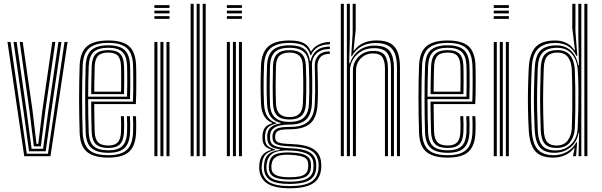

<svg xmlns="http://www.w3.org/2000/svg" viewBox="-20 -820 3159 1008"><path d="M107.2 0 19.2 -600H35.2L120.8 -12.8H231.5L318.8 -600H334.8L245 0ZM132.5 -26 104.2 -231.8 51.2 -600H67.2L119.5 -236.2L146 -38.8H206.2L233.2 -235.2L286.8 -600H302.5L248.5 -230.2L220 -26ZM157.8 -51.8 134.5 -240.8 83.5 -600H99.2L150 -245.5L171.5 -64.8H181L203 -245L254.5 -600H270.5L218.2 -240.8L194.5 -51.8Z M549 7.5Q474.8 7.5 438 -21.5Q401.2 -50.5 398.2 -121.8Q396.8 -166.2 396 -212.4Q395.2 -258.5 395.2 -304.5Q395.2 -350.5 396.1 -394.2Q397 -438 398.2 -477Q401.8 -549 438.1 -578.2Q474.5 -607.5 548.2 -607.5Q622.8 -607.5 657 -577.9Q691.2 -548.2 694.5 -478.5Q695 -471 695.2 -448.6Q695.5 -426.2 695.6 -395.6Q695.8 -365 695.2 -332.8Q694.8 -300.5 693.2 -273.5H474.8Q475 -247 475.2 -222.8Q475.5 -198.5 476 -175Q476.5 -151.5 477.2 -126.8Q478.8 -89 495.4 -72.5Q512 -56 549 -56Q580.5 -56 596.9 -71.4Q613.2 -86.8 615.2 -126Q616.2 -143.8 616 -167.5Q615.8 -191.2 614.5 -209.8H630.5Q631.8 -188.2 631.8 -164.4Q631.8 -140.5 631 -125.5Q628.8 -81.5 609.6 -62.4Q590.5 -43.2 549 -43.2Q503.8 -43.2 483.5 -62.8Q463.2 -82.2 461.5 -126.2Q460.5 -153.5 459.9 -181Q459.2 -208.5 459 -235.2Q458.8 -262 458.5 -286.5H678Q679 -313.5 679.4 -343.5Q679.8 -373.5 679.6 -401.2Q679.5 -429 679.2 -449.6Q679 -470.2 678.5 -477.8Q675.8 -540.8 645.5 -567.8Q615.2 -594.8 548.2 -594.8Q482.2 -594.8 449.5 -568Q416.8 -541.2 414 -474.8Q412.5 -440.2 411.8 -397.1Q411 -354 411 -307Q411 -260 411.8 -213.2Q412.5 -166.5 414 -124.8Q416.5 -61.2 447.5 -33.2Q478.5 -5.2 549 -5.2Q614.5 -5.2 645 -32.5Q675.5 -59.8 678.5 -123.8Q679 -134.2 679.1 -149.5Q679.2 -164.8 679 -180.9Q678.8 -197 677.8 -209.8H693.5Q695 -190.5 695.1 -164.8Q695.2 -139 694.5 -123Q691 -53.2 657.1 -22.9Q623.2 7.5 549 7.5ZM549 -17.8Q490.5 -17.8 461.4 -41.5Q432.2 -65.2 429.8 -124.5Q428.5 -161.2 427.8 -205.5Q427 -249.8 427 -296.9Q427 -344 427.6 -389.4Q428.2 -434.8 429.8 -473.8Q432.2 -533.8 461 -558Q489.8 -582.2 548.2 -582.2Q606.8 -582.2 633.5 -557.9Q660.2 -533.5 662.8 -477.5Q663.2 -468.2 663.6 -440Q664 -411.8 663.9 -374.2Q663.8 -336.8 662.5 -299.5H442.8Q442.8 -255.5 443.5 -209.6Q444.2 -163.8 445.8 -125.5Q447.8 -73.5 472.5 -52.1Q497.2 -30.8 549 -30.8Q598 -30.8 621.1 -52.2Q644.2 -73.8 647 -124.8Q647.8 -140.2 647.6 -165.1Q647.5 -190 646.2 -209.8H662Q663.2 -189.5 663.4 -164.9Q663.5 -140.2 662.8 -124.2Q660 -67.2 633.5 -42.5Q607 -17.8 549 -17.8ZM442.8 -312.5H647Q648 -345.8 648 -379.5Q648 -413.2 647.8 -439.6Q647.5 -466 647 -476.5Q644.8 -526 621.9 -547.6Q599 -569.2 548.2 -569.2Q495.8 -569.2 471.9 -547.1Q448 -525 445.8 -473Q444.2 -436.5 443.6 -394.4Q443 -352.2 442.8 -312.5ZM458.8 -325.8Q458.8 -344.2 459.1 -369.2Q459.5 -394.2 460 -421.1Q460.5 -448 461.5 -472.2Q463.2 -517.8 483.6 -537.2Q504 -556.8 548.2 -556.8Q590.8 -556.8 610 -538Q629.2 -519.2 631 -476Q631.5 -465.5 631.9 -441.4Q632.2 -417.2 632.1 -386.8Q632 -356.2 631.2 -325.8ZM474.8 -338.8H615.5Q616.2 -368.8 616.2 -396.8Q616.2 -424.8 616 -445.8Q615.8 -466.8 615.2 -475Q613.8 -510.2 599 -527.1Q584.2 -544 548.2 -544Q511 -544 494.9 -526.8Q478.8 -509.5 477.2 -471.8Q476.8 -448.2 476.1 -426.1Q475.5 -404 475.2 -382.5Q475 -361 474.8 -338.8Z M790.5 -778.5V-793H869.8V-778.5ZM790.5 -720.8V-735.2H869.8V-720.8ZM790.5 -749.8V-764H869.8V-749.8ZM854 0V-600H869.8V0ZM790.5 0V-600H806.5V0ZM822.2 0V-600H838V0Z M1044.2 0V-800H1060V0ZM980.8 0V-800H996.8V0ZM1012.5 0V-800H1028.2V0Z M1171 -778.5V-793H1250.2V-778.5ZM1171 -720.8V-735.2H1250.2V-720.8ZM1171 -749.8V-764H1250.2V-749.8ZM1234.5 0V-600H1250.2V0ZM1171 0V-600H1187V0ZM1202.8 0V-600H1218.5V0Z M1501 168.5Q1423.2 168.5 1384.4 144Q1345.5 119.5 1341 68.2Q1340.5 61.2 1340.8 53.9Q1341 46.5 1342 39.2Q1344.8 10 1359.5 -7.4Q1374.2 -24.8 1402.5 -32.5V-36Q1381.2 -42.2 1370.8 -54.1Q1360.2 -66 1358.2 -87.2Q1358 -92.2 1358 -98.5Q1358 -104.8 1358.2 -110Q1359.8 -133.8 1370.5 -149.1Q1381.2 -164.5 1408 -172V-175.5Q1384.8 -183.5 1368.8 -208Q1352.8 -232.5 1350.5 -272Q1349.2 -295.8 1348.8 -320.1Q1348.2 -344.5 1348.2 -369.5Q1348.2 -394.5 1348.8 -420.9Q1349.2 -447.2 1350.2 -474.8Q1353.2 -545.8 1389 -576.6Q1424.8 -607.5 1500 -607.5Q1550.5 -607.5 1576 -593.1Q1601.5 -578.8 1611.2 -550.8H1614.5Q1624 -568 1640.9 -579Q1657.8 -590 1676.9 -595.1Q1696 -600.2 1711.8 -600V-587Q1671.8 -587.2 1646.9 -571.1Q1622 -555 1613.2 -530.2H1609.5Q1601.2 -563 1576.2 -578.9Q1551.2 -594.8 1500 -594.8Q1433.5 -594.8 1401 -567.1Q1368.5 -539.5 1366.2 -475.2Q1364.8 -437.2 1364.1 -403.9Q1363.5 -370.5 1364 -338.9Q1364.5 -307.2 1366.2 -273.5Q1368.5 -229.8 1385.6 -206Q1402.8 -182.2 1430.8 -175V-171.5Q1399 -164 1386.1 -149.8Q1373.2 -135.5 1371.8 -110Q1371.2 -104.2 1371.2 -98.6Q1371.2 -93 1371.8 -87Q1373.5 -66 1384.5 -55Q1395.5 -44 1424.2 -36V-32.5Q1389.8 -25.2 1374.4 -8.6Q1359 8 1355.5 39.2Q1354.2 47.2 1353.6 53Q1353 58.8 1354 68Q1358.5 113.8 1392.4 135.4Q1426.2 157 1501 157Q1577.8 157 1612.8 135Q1647.8 113 1652.2 64Q1653.2 55 1653.1 48.4Q1653 41.8 1651.8 33Q1647 -9.8 1612.5 -29.5Q1578 -49.2 1503.5 -51.5Q1471.2 -52.8 1451.9 -56.5Q1432.5 -60.2 1423.2 -67.8Q1414 -75.2 1411.8 -87Q1410.8 -91.2 1410.5 -98.9Q1410.2 -106.5 1410.5 -110.2Q1414.2 -135.8 1434.1 -144.9Q1454 -154 1500.2 -153.8Q1570.2 -153.2 1599.9 -183.8Q1629.5 -214.2 1632.5 -273.8Q1634.2 -310.2 1634.5 -339.2Q1634.8 -368.2 1634.1 -399.6Q1633.5 -431 1632.5 -474.2Q1631.5 -508.2 1651.9 -529.6Q1672.2 -551 1711.8 -550V-537.2Q1677.2 -537.8 1661.6 -519Q1646 -500.2 1646.8 -471.5Q1647.8 -436.2 1648.5 -405.2Q1649.2 -374.2 1649.2 -342.5Q1649.2 -310.8 1647.2 -273.2Q1643.8 -202.8 1609 -172Q1574.2 -141.2 1500 -141.2Q1474 -141.2 1458 -138.5Q1442 -135.8 1434.1 -128.6Q1426.2 -121.5 1424.8 -108Q1424.5 -106.8 1424.5 -100.5Q1424.5 -94.2 1425.2 -91.2Q1427.2 -81.2 1435.1 -75.6Q1443 -70 1459.5 -67.5Q1476 -65 1503.8 -64Q1584.8 -61.8 1623.4 -38.6Q1662 -15.5 1666 33.5Q1666.8 41.8 1666.9 49.1Q1667 56.5 1666.2 64Q1662 118 1622.8 143.2Q1583.5 168.5 1501 168.5ZM1501 133.8Q1545.8 133.8 1572.5 125.6Q1599.2 117.5 1611.6 102.2Q1624 87 1625.2 65.5Q1626 55.2 1625.9 48.6Q1625.8 42 1624.8 33Q1622.8 13.8 1610.2 0.5Q1597.8 -12.8 1571.8 -20.2Q1545.8 -27.8 1503 -29.8Q1442.5 -32.5 1414.2 -16.1Q1386 0.2 1380.2 39.8Q1379.2 46.8 1378.8 53.4Q1378.2 60 1379.2 69Q1383 103.8 1412 118.8Q1441 133.8 1501 133.8ZM1501 122.5Q1445.5 122.5 1420.1 109.8Q1394.8 97 1391.8 68.2Q1391 61.2 1391.4 54.5Q1391.8 47.8 1393 39Q1398 2.8 1424.6 -9.2Q1451.2 -21.2 1504.8 -19.5Q1540 -18.2 1563 -12.4Q1586 -6.5 1597.9 4.8Q1609.8 16 1611.8 33.2Q1613 44 1612.9 50.2Q1612.8 56.5 1612 64.2Q1609 95.2 1583.1 108.9Q1557.2 122.5 1501 122.5ZM1501 110.5Q1533.2 110.5 1553.6 106Q1574 101.5 1584.6 91.1Q1595.2 80.8 1597.2 64Q1598.2 56.2 1598.4 48.8Q1598.5 41.2 1596.8 33.2Q1595.2 20.2 1585.4 11.9Q1575.5 3.5 1555.5 -1.1Q1535.5 -5.8 1503.2 -7.2Q1454.5 -9.8 1432.4 1.9Q1410.2 13.5 1406.5 39Q1404.8 46 1404.6 54Q1404.5 62 1405.5 68.2Q1408.2 89.8 1430.4 100.1Q1452.5 110.5 1501 110.5ZM1501 145.8Q1432.2 145.8 1401.1 127.6Q1370 109.5 1366 68Q1365.5 59.8 1365.8 53.5Q1366 47.2 1367 39Q1370.2 6.5 1389.2 -10.4Q1408.2 -27.2 1449.2 -32.8V-36.2Q1417 -40.5 1401.8 -52.2Q1386.5 -64 1383.8 -87Q1383 -93 1383 -98.9Q1383 -104.8 1383.2 -110.2Q1384.8 -137.5 1402 -152.1Q1419.2 -166.8 1453.2 -172V-175Q1420.8 -182 1402.4 -205.6Q1384 -229.2 1381.8 -274.5Q1380.2 -304 1379.9 -335.8Q1379.5 -367.5 1380 -402Q1380.5 -436.5 1381.8 -474.2Q1384 -532.8 1413 -557.5Q1442 -582.2 1500 -582.2Q1551.8 -582.2 1576.5 -562.9Q1601.2 -543.5 1607 -499.8H1610.5Q1616.5 -524.5 1629.1 -541.1Q1641.8 -557.8 1662.1 -566.5Q1682.5 -575.2 1711.8 -575.5V-562.5Q1666.2 -563.2 1641.2 -538.5Q1616.2 -513.8 1617.8 -475.5Q1618.8 -439.5 1619.1 -405.1Q1619.5 -370.8 1619.1 -338.2Q1618.8 -305.8 1617.5 -275Q1614.5 -217.5 1586.4 -191.6Q1558.2 -165.8 1499.8 -166Q1471.2 -166.2 1449 -161.1Q1426.8 -156 1413.6 -144.4Q1400.5 -132.8 1398.2 -112.5Q1397.5 -106.2 1397.6 -98.9Q1397.8 -91.5 1398.2 -87.5Q1401.8 -61.2 1427.4 -52.4Q1453 -43.5 1503.2 -41.8Q1546.8 -40.5 1576.1 -32.4Q1605.5 -24.2 1621.1 -8.2Q1636.8 7.8 1639.5 32.8Q1640.2 40 1640.5 47.9Q1640.8 55.8 1640 64Q1636.2 109.2 1601.6 127.5Q1567 145.8 1501 145.8ZM1500 -180Q1549.5 -180 1574.5 -202.2Q1599.5 -224.5 1602 -274.8Q1603.5 -307.8 1603.8 -339.4Q1604 -371 1603.5 -404.2Q1603 -437.5 1601.5 -475.2Q1599.8 -526.8 1574.4 -548Q1549 -569.2 1500 -569.2Q1445.8 -569.2 1422.5 -545.8Q1399.2 -522.2 1397.5 -473.8Q1396 -416.5 1395.9 -371.4Q1395.8 -326.2 1397.5 -273Q1399.5 -224.5 1424.9 -202.2Q1450.2 -180 1500 -180ZM1500 -192.5Q1456 -192.5 1435.4 -212.8Q1414.8 -233 1413.2 -275.2Q1411.5 -323 1411.6 -370.5Q1411.8 -418 1413.2 -473Q1414.8 -517.8 1435.8 -537.2Q1456.8 -556.8 1500 -556.8Q1542.2 -556.8 1563.2 -537.6Q1584.2 -518.5 1585.8 -475.2Q1587.2 -437 1587.8 -403.5Q1588.2 -370 1587.9 -338.8Q1587.5 -307.5 1586 -275.8Q1584 -232 1562.9 -212.2Q1541.8 -192.5 1500 -192.5ZM1500 -205.2Q1533 -205.2 1550.8 -222Q1568.5 -238.8 1570.2 -276.8Q1571.8 -306.2 1572.1 -337.2Q1572.5 -368.2 1571.9 -402.4Q1571.2 -436.5 1570 -474.8Q1568.5 -512.8 1550.4 -528.4Q1532.2 -544 1500 -544Q1466 -544 1448 -527.9Q1430 -511.8 1428.8 -472.5Q1427.5 -421.5 1427.2 -373.4Q1427 -325.2 1428.8 -275.8Q1430.5 -238.8 1448 -222Q1465.5 -205.2 1500 -205.2Z M2064 0V-464.8Q2064 -506.5 2054.1 -535.4Q2044.2 -564.2 2019.9 -579.2Q1995.5 -594.2 1952 -594.2Q1908.2 -594.2 1876.8 -575.9Q1845.2 -557.5 1827.2 -524.5H1823.8L1831.5 -645.8V-800H1847.5V-665.2L1836 -554.8H1839.2Q1859.8 -582.8 1889.8 -595.2Q1919.8 -607.8 1956 -607.8Q2004.2 -607.8 2031.1 -591.4Q2058 -575 2068.9 -543.6Q2079.8 -512.2 2079.8 -467V0ZM1769.2 0V-800H1785.2V0ZM1832.8 0V-450Q1832.8 -477.5 1846.1 -500.9Q1859.5 -524.2 1883.6 -538.5Q1907.8 -552.8 1939.8 -552.8Q1985 -552.8 2000.9 -528.8Q2016.8 -504.8 2016.8 -460.5V0H2001V-459.8Q2001 -497 1988.2 -518.2Q1975.5 -539.5 1937.8 -539.5Q1912.8 -539.5 1892.6 -527.9Q1872.5 -516.2 1860.9 -496.2Q1849.2 -476.2 1849.2 -451L1848.5 0ZM1801 0V-800H1816.8V-625.8L1813.2 -488.2H1817.2Q1832 -531.5 1865.8 -556.1Q1899.5 -580.8 1947.5 -580.5Q2006.8 -580.2 2027.5 -550.1Q2048.2 -520 2048.2 -464V0H2032.5V-462.5Q2032.5 -513 2013.9 -540.1Q1995.2 -567.2 1943.2 -567.2Q1904.5 -567.2 1876.2 -550.1Q1848 -533 1832.6 -506.1Q1817.2 -479.2 1817.2 -449.2V0Z M2330.8 7.5Q2256.5 7.5 2219.8 -21.5Q2183 -50.5 2180 -121.8Q2178.5 -166.2 2177.8 -212.4Q2177 -258.5 2177 -304.5Q2177 -350.5 2177.9 -394.2Q2178.8 -438 2180 -477Q2183.5 -549 2219.9 -578.2Q2256.2 -607.5 2330 -607.5Q2404.5 -607.5 2438.8 -577.9Q2473 -548.2 2476.2 -478.5Q2476.8 -471 2477 -448.6Q2477.2 -426.2 2477.4 -395.6Q2477.5 -365 2477 -332.8Q2476.5 -300.5 2475 -273.5H2256.5Q2256.8 -247 2257 -222.8Q2257.2 -198.5 2257.8 -175Q2258.2 -151.5 2259 -126.8Q2260.5 -89 2277.1 -72.5Q2293.8 -56 2330.8 -56Q2362.2 -56 2378.6 -71.4Q2395 -86.8 2397 -126Q2398 -143.8 2397.8 -167.5Q2397.5 -191.2 2396.2 -209.8H2412.2Q2413.5 -188.2 2413.5 -164.4Q2413.5 -140.5 2412.8 -125.5Q2410.5 -81.5 2391.4 -62.4Q2372.2 -43.2 2330.8 -43.2Q2285.5 -43.2 2265.2 -62.8Q2245 -82.2 2243.2 -126.2Q2242.2 -153.5 2241.6 -181Q2241 -208.5 2240.8 -235.2Q2240.5 -262 2240.2 -286.5H2459.8Q2460.8 -313.5 2461.1 -343.5Q2461.5 -373.5 2461.4 -401.2Q2461.2 -429 2461 -449.6Q2460.8 -470.2 2460.2 -477.8Q2457.5 -540.8 2427.2 -567.8Q2397 -594.8 2330 -594.8Q2264 -594.8 2231.2 -568Q2198.5 -541.2 2195.8 -474.8Q2194.2 -440.2 2193.5 -397.1Q2192.8 -354 2192.8 -307Q2192.8 -260 2193.5 -213.2Q2194.2 -166.5 2195.8 -124.8Q2198.2 -61.2 2229.2 -33.2Q2260.2 -5.2 2330.8 -5.2Q2396.2 -5.2 2426.8 -32.5Q2457.2 -59.8 2460.2 -123.8Q2460.8 -134.2 2460.9 -149.5Q2461 -164.8 2460.8 -180.9Q2460.5 -197 2459.5 -209.8H2475.2Q2476.8 -190.5 2476.9 -164.8Q2477 -139 2476.2 -123Q2472.8 -53.2 2438.9 -22.9Q2405 7.5 2330.8 7.5ZM2330.8 -17.8Q2272.2 -17.8 2243.1 -41.5Q2214 -65.2 2211.5 -124.5Q2210.2 -161.2 2209.5 -205.5Q2208.8 -249.8 2208.8 -296.9Q2208.8 -344 2209.4 -389.4Q2210 -434.8 2211.5 -473.8Q2214 -533.8 2242.8 -558Q2271.5 -582.2 2330 -582.2Q2388.5 -582.2 2415.2 -557.9Q2442 -533.5 2444.5 -477.5Q2445 -468.2 2445.4 -440Q2445.8 -411.8 2445.6 -374.2Q2445.5 -336.8 2444.2 -299.5H2224.5Q2224.5 -255.5 2225.2 -209.6Q2226 -163.8 2227.5 -125.5Q2229.5 -73.5 2254.2 -52.1Q2279 -30.8 2330.8 -30.8Q2379.8 -30.8 2402.9 -52.2Q2426 -73.8 2428.8 -124.8Q2429.5 -140.2 2429.4 -165.1Q2429.2 -190 2428 -209.8H2443.8Q2445 -189.5 2445.1 -164.9Q2445.2 -140.2 2444.5 -124.2Q2441.8 -67.2 2415.2 -42.5Q2388.8 -17.8 2330.8 -17.8ZM2224.5 -312.5H2428.8Q2429.8 -345.8 2429.8 -379.5Q2429.8 -413.2 2429.5 -439.6Q2429.2 -466 2428.8 -476.5Q2426.5 -526 2403.6 -547.6Q2380.8 -569.2 2330 -569.2Q2277.5 -569.2 2253.6 -547.1Q2229.8 -525 2227.5 -473Q2226 -436.5 2225.4 -394.4Q2224.8 -352.2 2224.5 -312.5ZM2240.5 -325.8Q2240.5 -344.2 2240.9 -369.2Q2241.2 -394.2 2241.8 -421.1Q2242.2 -448 2243.2 -472.2Q2245 -517.8 2265.4 -537.2Q2285.8 -556.8 2330 -556.8Q2372.5 -556.8 2391.8 -538Q2411 -519.2 2412.8 -476Q2413.2 -465.5 2413.6 -441.4Q2414 -417.2 2413.9 -386.8Q2413.8 -356.2 2413 -325.8ZM2256.5 -338.8H2397.2Q2398 -368.8 2398 -396.8Q2398 -424.8 2397.8 -445.8Q2397.5 -466.8 2397 -475Q2395.5 -510.2 2380.8 -527.1Q2366 -544 2330 -544Q2292.8 -544 2276.6 -526.8Q2260.5 -509.5 2259 -471.8Q2258.5 -448.2 2257.9 -426.1Q2257.2 -404 2257 -382.5Q2256.8 -361 2256.5 -338.8Z M2572.2 -778.5V-793H2651.5V-778.5ZM2572.2 -720.8V-735.2H2651.5V-720.8ZM2572.2 -749.8V-764H2651.5V-749.8ZM2635.8 0V-600H2651.5V0ZM2572.2 0V-600H2588.2V0ZM2604 0V-600H2619.8V0Z M3063.8 0H3047.8V-800H3063.8ZM3032 0H3017.2L3020.5 -123H3017.2Q3009.2 -73.8 2973.9 -45.8Q2938.5 -17.8 2890.5 -17.8Q2841 -17.8 2816.1 -44.4Q2791.2 -71 2787.2 -136.5Q2784.8 -185.8 2783.6 -238.4Q2782.5 -291 2783.5 -347.5Q2784.5 -404 2787.5 -464.8Q2790.8 -529.8 2818.8 -555.8Q2846.8 -581.8 2901.8 -581.8Q2947.5 -581.8 2977 -554.2Q3006.5 -526.8 3015.8 -478H3019.5L3016.2 -626.5V-800H3032ZM2897 -30.2Q2929 -30.2 2954.5 -44.5Q2980 -58.8 2995.6 -84.8Q3011.2 -110.8 3012.8 -146.2Q3015 -191.8 3016.1 -245.8Q3017.2 -299.8 3016.8 -353.8Q3016.2 -407.8 3013.2 -452.8Q3010.8 -487.8 2997.6 -513.8Q2984.5 -539.8 2961.5 -554.4Q2938.5 -569 2905.8 -569Q2853.8 -569 2829.8 -544.9Q2805.8 -520.8 2803.2 -464.2Q2800.8 -403 2799.9 -349.4Q2799 -295.8 2799.9 -243.9Q2800.8 -192 2803.2 -135.8Q2805.8 -79.2 2827.6 -54.8Q2849.5 -30.2 2897 -30.2ZM2901 -43.2Q2859.5 -43.2 2840.2 -65Q2821 -86.8 2818.8 -137Q2816.8 -192.5 2816 -244.9Q2815.2 -297.2 2816 -351.2Q2816.8 -405.2 2819 -465.5Q2821 -513.8 2841.5 -535.4Q2862 -557 2907.2 -557Q2950.8 -557 2973.1 -529.6Q2995.5 -502.2 2997.8 -452.8Q2999.5 -414 3000.2 -362.5Q3001 -311 3000.5 -254.9Q3000 -198.8 2997.8 -146.2Q2996 -104 2972.8 -73.6Q2949.5 -43.2 2901 -43.2ZM2901.5 -56Q2941.2 -56 2960.8 -82.8Q2980.2 -109.5 2982 -146.8Q2983.8 -187.8 2984.4 -240.9Q2985 -294 2984.5 -349.4Q2984 -404.8 2982 -452.5Q2980 -496.5 2961.6 -520.2Q2943.2 -544 2907.5 -544Q2871 -544 2853.9 -525.6Q2836.8 -507.2 2835 -465.5Q2831.5 -378.8 2831.2 -300.1Q2831 -221.5 2834.8 -137Q2836.8 -91.5 2853.1 -73.8Q2869.5 -56 2901.5 -56ZM2884.5 7.5Q2818.8 7.5 2789.5 -26.9Q2760.2 -61.2 2756 -136Q2753 -190.5 2752 -242.9Q2751 -295.2 2752 -349.9Q2753 -404.5 2756 -465Q2760.2 -540.2 2792.8 -573.9Q2825.2 -607.5 2893.8 -607.5Q2928.8 -607.5 2955 -593.8Q2981.2 -580 2994.8 -557H2998.5L2984.5 -672.2V-800H3001V-655L3010.8 -527H3005.8Q2988.5 -563.2 2960.4 -578.9Q2932.2 -594.5 2898.2 -594.5Q2837.8 -594.5 2806.6 -565.6Q2775.5 -536.8 2771.8 -465.5Q2768.8 -403 2767.8 -348.2Q2766.8 -293.5 2767.9 -241.5Q2769 -189.5 2771.8 -135Q2776 -64 2803.9 -34.6Q2831.8 -5.2 2888 -5.2Q2924.8 -5.2 2956.4 -22.9Q2988 -40.5 3005.8 -73H3009.8L3004.5 0H2989.2V-6L2996.8 -42.5H2993.5Q2977.2 -20.2 2948.8 -6.4Q2920.2 7.5 2884.5 7.5Z"/></svg>

Font: Big Shoulders Inline Text Thin
Style: Regular
Weight: 400
Version: Version 2.002